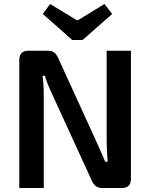

<svg xmlns="http://www.w3.org/2000/svg" viewBox="-20 -945 755 965"><path d="M505 -925 544 -875 395 -744H343L195 -875L232 -925L365 -844H373ZM638 -690V-46Q638 0 592 0H493Q457 0 441 -38L247 -461Q212 -536 206 -564H194Q200 -522 200 -460V0H77V-644Q77 -690 124 -690H221Q241 -690 252.5 -681Q264 -672 273 -652L461 -241Q464 -234 482 -194Q500 -154 509 -132H521Q516 -195 516 -244V-690Z"/></svg>

Font: Exo 2 Semi Bold
Style: Regular
Weight: 600
Designer: Natanael Gama
Version: Version 1.001;PS 001.001;hotconv 1.0.88;makeotf.lib2.5.64775